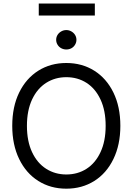

<svg xmlns="http://www.w3.org/2000/svg" viewBox="-20 -1081 767 1110"><path d="M635.7 -161.6C662.4 -216.6 675.8 -280.6 675.8 -353.5C675.8 -427.1 662.4 -491.2 635.7 -545.9C609 -600.6 572.1 -642.7 524.9 -672.4C477.7 -702 423.8 -716.8 363.3 -716.8C302.7 -716.8 248.9 -702 201.7 -672.4C154.5 -642.7 117.5 -600.6 90.8 -545.9C64.1 -491.2 50.8 -427.1 50.8 -353.5C50.8 -280.6 64.1 -216.6 90.8 -161.6C117.5 -106.6 154.5 -64.3 201.7 -34.7C248.9 -5 302.7 9.8 363.3 9.8C423.8 9.8 477.7 -5 524.9 -34.7C572.1 -64.3 609 -106.6 635.7 -161.6ZM561 -505.9C580.9 -463.5 590.8 -412.8 590.8 -353.5C590.8 -294.3 580.9 -243.5 561 -201.2C541.2 -158.9 514.2 -126.8 480 -105C445.8 -83.2 406.9 -72.3 363.3 -72.3C320.3 -72.3 281.6 -83.2 247.1 -105C212.6 -126.8 185.4 -158.9 165.5 -201.2C145.7 -243.5 135.7 -294.3 135.7 -353.5C135.7 -412.8 145.7 -463.5 165.5 -505.9C185.4 -548.2 212.6 -580.2 247.1 -602.1C281.6 -623.9 320.3 -634.8 363.3 -634.8C406.9 -634.8 445.8 -623.9 480 -602.1C514.2 -580.2 541.2 -548.2 561 -505.9ZM334 -802.2C343.1 -797.4 352.9 -794.9 363.3 -794.9C374.3 -794.9 384.3 -797.4 393.1 -802.2C401.9 -807.1 408.9 -814 414.1 -822.8C419.3 -831.5 421.9 -840.8 421.9 -850.6C421.9 -861 419.3 -870.4 414.1 -878.9C408.9 -887.4 401.7 -894.2 392.6 -899.4C383.5 -904.6 373.7 -907.2 363.3 -907.2C352.9 -907.2 343.1 -904.6 334 -899.4C324.9 -894.2 317.7 -887.4 312.5 -878.9C307.3 -870.4 304.7 -861 304.7 -850.6C304.7 -840.8 307.3 -831.5 312.5 -822.8C317.7 -814 324.9 -807.1 334 -802.2ZM528.3 -991.2V-1060.5H204.1V-991.2Z"/></svg>

Font: Pretendard Variable
Style: Regular
Weight: 400
Designer: Base glyphs from Inter by Rasmus Andersson; Hangeul glyphs from Noto Sans CJK(Source Han Sans) by Jang Soo-young and Kan
Foundry: Kil Hyung-jin
Version: Version 1.309;Glyphs 3.2 (3225)